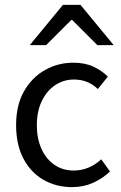

<svg xmlns="http://www.w3.org/2000/svg" viewBox="-20 -755 496 787"><path d="M275 12Q210 12 158 -18Q106 -48 76 -105Q46 -162 46 -242Q46 -324 78.5 -381Q111 -438 164.5 -468Q218 -498 280 -498Q328 -498 362.5 -482Q397 -466 422 -441L381 -390Q363 -408 338.5 -418.5Q314 -429 283 -429Q240 -429 205.5 -405.5Q171 -382 151 -340Q131 -298 131 -242Q131 -187 150 -145Q169 -103 203 -79.5Q237 -56 282 -56Q316 -56 345 -69Q374 -82 395 -102L431 -52Q400 -23 361 -5.5Q322 12 275 12ZM102 -570 238 -735H310L446 -570H379L276 -673H272L169 -570Z"/></svg>

Font: Source Sans 3 ExtraLight
Style: Regular
Weight: 400
Version: Version 3.052;hotconv 1.1.0;makeotfexe 2.6.0